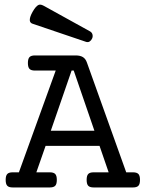

<svg xmlns="http://www.w3.org/2000/svg" viewBox="-20 -823 640 843"><path d="M198.7 -66.4Q215.3 -66.4 222.4 -59.1Q229.5 -51.8 229.5 -33.2Q229.5 -14.6 222.4 -7.3Q215.3 0 198.7 0H35.6Q19 0 12 -7.3Q4.9 -14.6 4.9 -33.2Q4.9 -51.8 12 -59.1Q19 -66.4 35.6 -66.4H63L224.6 -513.2H133.3Q116.7 -513.2 109.6 -520.5Q102.5 -527.8 102.5 -546.4Q102.5 -564.9 109.6 -572.3Q116.7 -579.6 133.3 -579.6H312.5Q332 -579.6 344 -572.3Q356 -564.9 361.8 -547.9L534.2 -66.4H564Q580.6 -66.4 587.6 -59.1Q594.7 -51.8 594.7 -33.2Q594.7 -14.6 587.6 -7.3Q580.6 0 564 0H391.1Q374.5 0 367.4 -7.3Q360.4 -14.6 360.4 -33.2Q360.4 -51.8 367.4 -59.1Q374.5 -66.4 391.1 -66.4H457L417 -182.6H180.2L139.6 -66.4ZM203.1 -249H394.5L303.7 -513.2H294.4ZM375.5 -685.1Q383.8 -680.2 386 -671.6Q388.2 -663.1 384.8 -654.8Q381.3 -646.5 374.3 -641.4Q367.2 -636.2 357.9 -639.2L123 -718.8Q118.2 -720.2 114.7 -723.9Q111.3 -727.5 110.8 -733.6Q110.4 -739.7 113 -748.8Q115.7 -757.8 123 -771Q130.9 -784.7 137.2 -791.7Q143.6 -798.8 149.2 -801.3Q154.8 -803.7 160.4 -802.2Q166 -800.8 172.4 -797.4Z"/></svg>

Font: Courier Prime
Style: Regular
Weight: 400
Designer: Alan Dague-Greene
Foundry: Quote-Unquote Apps
Version: Version 1.203